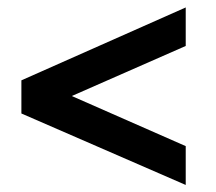

<svg xmlns="http://www.w3.org/2000/svg" viewBox="-20 -578 591 526"><path d="M38.6 -267.1 488.8 -71.3V-177.7L177.7 -314.5V-315.4L488.8 -452.1V-557.6L38.6 -357.9Z"/></svg>

Font: Parastoo
Style: Bold
Weight: 700
Foundry: Saber Rastikerdar (saber.rastikerdar@gmail.com)
Version: Version 2.0.1